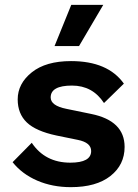

<svg xmlns="http://www.w3.org/2000/svg" viewBox="-20 -762 571 792"><path d="M274 -742H406L306 -572H205ZM272 10Q196 10 133.5 -17Q71 -44 32 -93L111 -173Q166 -91 270 -91Q356 -91 356 -139Q356 -174 301 -185L213 -203Q128 -221 90.5 -257Q53 -293 53 -352Q53 -417 111 -463.5Q169 -510 273 -510Q425 -510 491 -417L409 -337Q362 -409 277 -409Q189 -409 189 -360Q189 -326 254 -313L356 -292Q494 -264 494 -156Q494 -82 435.5 -36Q377 10 272 10Z"/></svg>

Font: Elaine Sans SemiBold
Style: Regular
Weight: 600
Designer: Wei Huang
Foundry: Wei Huang
Version: Version 2.001;December 24, 2019;FontCreator 12.0.0.2547 64-b